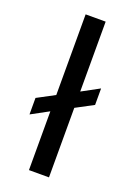

<svg xmlns="http://www.w3.org/2000/svg" viewBox="-136 -755 570 811"><g transform="rotate(20 148.5 -350.0)"><path d="M103.3 0V-264.2L25 -221.7V-295.8L103.3 -337.5V-700H193.3V-385.8L271.7 -428.3V-354.2L193.3 -312.5V0Z"/></g></svg>

Font: Funnel Sans
Style: Regular
Weight: 400
Designer: NORD ID, Kristian Moeller
Foundry: Dicotype
Version: Version 1.000